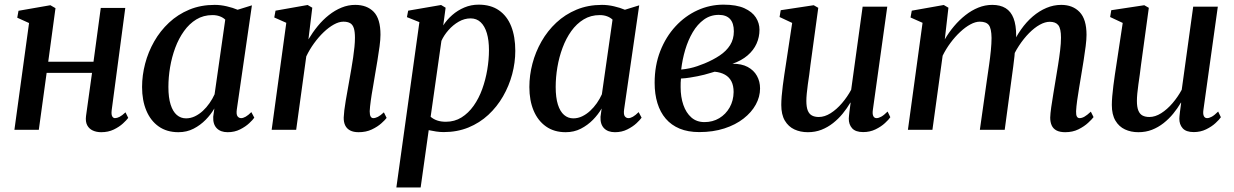

<svg xmlns="http://www.w3.org/2000/svg" viewBox="-20 -572 5436 846"><path d="M472 -85.5Q470 -67 474.5 -59.2Q479 -51.5 486.5 -51.5Q495.5 -51.5 506.5 -57Q517.5 -62.5 533 -77L545 -52.5Q538 -43 521.8 -28Q505.5 -13 481.2 -1.2Q457 10.5 426 10.5Q405 10.5 388.8 3Q372.5 -4.5 364.2 -20.2Q356 -36 359 -60.5L385.5 -251H185.5L151 0H43.5L108 -470.5L56 -494L61.5 -524.5L202 -549L224.5 -536L192.5 -300H392L424 -537H532Z M1023.5 -90Q1020.5 -68 1026.5 -59.8Q1032.5 -51.5 1042.5 -51.5Q1051.5 -51.5 1062.5 -57.8Q1073.5 -64 1087.5 -78L1100.5 -53.5Q1094.5 -44.5 1078.2 -29.2Q1062 -14 1037.8 -1.8Q1013.5 10.5 983 10.5Q952 10.5 935 -7Q918 -24.5 919.5 -57.5L924.5 -94Q909.5 -68 886.2 -44.2Q863 -20.5 833 -5Q803 10.5 766 10.5Q715 10.5 679.2 -14.8Q643.5 -40 624.8 -84.8Q606 -129.5 606 -188.5Q606 -240 619.5 -291.5Q633 -343 659.5 -389.5Q686 -436 724.8 -472.2Q763.5 -508.5 814 -529.5Q864.5 -550.5 926 -550.5Q952 -550.5 979 -544.2Q1006 -538 1027 -529L1090 -548.5ZM972.5 -485.5Q962.5 -495 948.2 -500.2Q934 -505.5 916 -505.5Q876.5 -505.5 845.2 -486.5Q814 -467.5 790.8 -435Q767.5 -402.5 752.2 -361.5Q737 -320.5 729.5 -276Q722 -231.5 722 -189Q722 -142 731.8 -111.2Q741.5 -80.5 759 -65.5Q776.5 -50.5 799.5 -50.5Q820 -50.5 838.8 -59.5Q857.5 -68.5 873.8 -83.5Q890 -98.5 903.2 -117.5Q916.5 -136.5 925.5 -156.5Z M1339 -398.5Q1357.5 -429.5 1380 -457Q1402.5 -484.5 1429 -505.5Q1455.5 -526.5 1484.8 -538.5Q1514 -550.5 1545 -550.5Q1597 -550.5 1626.8 -519.8Q1656.5 -489 1656.5 -419Q1656.5 -398.5 1652.5 -368.2Q1648.5 -338 1643 -305Q1637.5 -272 1632.5 -243Q1628.5 -216 1623 -186Q1617.5 -156 1613.8 -128.8Q1610 -101.5 1609 -82Q1609 -65.5 1613.2 -58.5Q1617.5 -51.5 1624.5 -51.5Q1634 -51.5 1645.2 -57.2Q1656.5 -63 1671.5 -77L1683.5 -52.5Q1677 -43.5 1660.2 -28.5Q1643.5 -13.5 1618.2 -1.5Q1593 10.5 1560 10.5Q1537.5 10.5 1522.8 2.8Q1508 -5 1501 -19.5Q1494 -34 1494.5 -54.5Q1495 -67 1497.2 -86.5Q1499.5 -106 1503.5 -129Q1507.5 -152 1511.8 -176Q1516 -200 1520 -222.5Q1524 -245 1528.2 -269.5Q1532.5 -294 1536 -318.2Q1539.5 -342.5 1541.8 -365Q1544 -387.5 1544 -406Q1544 -432.5 1539 -448Q1534 -463.5 1522.8 -470Q1511.5 -476.5 1493 -476.5Q1473.5 -476.5 1451 -464Q1428.5 -451.5 1406.2 -430.2Q1384 -409 1364 -381.5Q1344 -354 1329.5 -323.5L1285 0H1177L1241.5 -471.5L1188.5 -495L1194 -525L1335.5 -550L1356 -538Z M1726.5 254 1828 -474.5 1773 -496.5 1778.5 -525 1923.5 -550 1943.5 -538 1933 -460Q1949 -485 1972.8 -505.8Q1996.5 -526.5 2026 -539Q2055.5 -551.5 2089 -551.5Q2142.5 -551.5 2178.5 -526.5Q2214.5 -501.5 2232.5 -456Q2250.5 -410.5 2250.5 -348Q2250.5 -296.5 2236.8 -245Q2223 -193.5 2196.5 -147.5Q2170 -101.5 2131.8 -66Q2093.5 -30.5 2044 -10.2Q1994.5 10 1935 10Q1919 10 1902 7.5Q1885 5 1869 1.5L1833.5 254ZM1877.5 -57.5Q1889.5 -47 1906.2 -41.2Q1923 -35.5 1944.5 -35.5Q1983 -35.5 2013.5 -54.5Q2044 -73.5 2067 -106Q2090 -138.5 2104.8 -179.5Q2119.5 -220.5 2127 -264.8Q2134.5 -309 2134.5 -351Q2134.5 -394.5 2125.2 -425.8Q2116 -457 2098 -474Q2080 -491 2053.5 -491Q2026.5 -491 2001.2 -476.5Q1976 -462 1956 -439.2Q1936 -416.5 1925 -392Z M2730 -90Q2727 -68 2733 -59.8Q2739 -51.5 2749 -51.5Q2758 -51.5 2769 -57.8Q2780 -64 2794 -78L2807 -53.5Q2801 -44.5 2784.8 -29.2Q2768.5 -14 2744.2 -1.8Q2720 10.5 2689.5 10.5Q2658.5 10.5 2641.5 -7Q2624.5 -24.5 2626 -57.5L2631 -94Q2616 -68 2592.8 -44.2Q2569.5 -20.5 2539.5 -5Q2509.5 10.5 2472.5 10.5Q2421.5 10.5 2385.8 -14.8Q2350 -40 2331.2 -84.8Q2312.5 -129.5 2312.5 -188.5Q2312.5 -240 2326 -291.5Q2339.5 -343 2366 -389.5Q2392.5 -436 2431.2 -472.2Q2470 -508.5 2520.5 -529.5Q2571 -550.5 2632.5 -550.5Q2658.5 -550.5 2685.5 -544.2Q2712.5 -538 2733.5 -529L2796.5 -548.5ZM2679 -485.5Q2669 -495 2654.8 -500.2Q2640.5 -505.5 2622.5 -505.5Q2583 -505.5 2551.8 -486.5Q2520.5 -467.5 2497.2 -435Q2474 -402.5 2458.8 -361.5Q2443.5 -320.5 2436 -276Q2428.5 -231.5 2428.5 -189Q2428.5 -142 2438.2 -111.2Q2448 -80.5 2465.5 -65.5Q2483 -50.5 2506 -50.5Q2526.5 -50.5 2545.2 -59.5Q2564 -68.5 2580.2 -83.5Q2596.5 -98.5 2609.8 -117.5Q2623 -136.5 2632 -156.5Z M3061 10Q3011.5 10 2974.8 -5.2Q2938 -20.5 2913.5 -49Q2889 -77.5 2876.8 -117.5Q2864.5 -157.5 2864.5 -207Q2864.5 -283.5 2889.2 -346.8Q2914 -410 2956.5 -456Q2999 -502 3053.5 -526.8Q3108 -551.5 3168 -551.5Q3225 -551.5 3259.8 -535.8Q3294.5 -520 3310.5 -495Q3326.5 -470 3326.5 -441Q3326.5 -408.5 3313.5 -379.5Q3300.5 -350.5 3274 -327.8Q3247.5 -305 3207.5 -291Q3247.5 -291.5 3274.5 -277Q3301.5 -262.5 3315.2 -237.8Q3329 -213 3329 -182.5Q3329 -145.5 3310.2 -111.2Q3291.5 -77 3256.2 -49.5Q3221 -22 3171.5 -6Q3122 10 3061 10ZM3084 -34Q3120.5 -34 3149.2 -51.2Q3178 -68.5 3195 -98.5Q3212 -128.5 3212.5 -166.5Q3212.5 -194.5 3202.8 -213.5Q3193 -232.5 3174.2 -243Q3155.5 -253.5 3129 -256Q3121 -254 3109.2 -250.2Q3097.5 -246.5 3083.2 -242.8Q3069 -239 3053 -236Q3037 -233 3019 -230Q3001 -227 2980.5 -226Q2979.5 -217 2979.2 -207.8Q2979 -198.5 2979 -188Q2979 -144.5 2991 -109.8Q3003 -75 3026.2 -54.5Q3049.5 -34 3084 -34ZM2981.5 -265.5Q3001.5 -267.5 3019 -271.2Q3036.5 -275 3052.5 -280.5Q3068.5 -286 3084.5 -292.5Q3122 -308 3151.2 -327.5Q3180.5 -347 3197 -373.2Q3213.5 -399.5 3213.5 -434Q3213.5 -470 3196.8 -488.2Q3180 -506.5 3147 -506.5Q3110.5 -506.5 3081.8 -485.8Q3053 -465 3032.5 -430.2Q3012 -395.5 2999.2 -352.5Q2986.5 -309.5 2981.5 -265.5Z M3539.5 10.5Q3506.5 10.5 3480.2 -1.8Q3454 -14 3438.2 -40.5Q3422.5 -67 3422.5 -109.5Q3422.5 -125.5 3424.2 -147.5Q3426 -169.5 3429.2 -194.5Q3432.5 -219.5 3436 -243.5Q3439.5 -267.5 3442.5 -286L3470.5 -471L3415 -497L3420 -527L3565.5 -549L3585.5 -537.5L3551 -285.5Q3549 -265.5 3545.8 -243.5Q3542.5 -221.5 3539.5 -200Q3536.5 -178.5 3534.8 -159.8Q3533 -141 3533 -127.5Q3533 -100.5 3539.2 -85Q3545.5 -69.5 3557.8 -63Q3570 -56.5 3588 -56.5Q3613.5 -56.5 3640 -73.2Q3666.5 -90 3690 -117.5Q3713.5 -145 3730.5 -176.5L3781 -542.5H3889.5L3826 -87.5Q3823.5 -69.5 3828 -60.5Q3832.5 -51.5 3842 -51.5Q3851.5 -51.5 3863.2 -58Q3875 -64.5 3891 -80.5L3903 -55.5Q3896.5 -45.5 3879.5 -29.8Q3862.5 -14 3837.8 -2Q3813 10 3783.5 10Q3749.5 10 3734.5 -7Q3719.5 -24 3720 -50Q3720 -53 3720.8 -60.8Q3721.5 -68.5 3722.8 -79Q3724 -89.5 3725.5 -100.2Q3727 -111 3728 -119L3727 -120Q3712 -94.5 3693 -71.2Q3674 -48 3650.5 -29.5Q3627 -11 3599.5 -0.2Q3572 10.5 3539.5 10.5Z M4159 -538 4143 -398.5Q4160.5 -429 4183.8 -456.5Q4207 -484 4234 -505.2Q4261 -526.5 4290.8 -538.5Q4320.5 -550.5 4352 -550.5Q4387.5 -550.5 4411 -536Q4434.5 -521.5 4446 -491.5Q4457.5 -461.5 4457.5 -415Q4457.5 -408.5 4456.8 -399.2Q4456 -390 4454.8 -379.2Q4453.5 -368.5 4452 -357L4437 -367Q4455 -408 4478.8 -441.8Q4502.5 -475.5 4531 -499.8Q4559.5 -524 4591 -537.2Q4622.5 -550.5 4656 -550.5Q4707 -550.5 4737.2 -518.8Q4767.5 -487 4767.5 -418.5Q4767.5 -398.5 4763.8 -368.8Q4760 -339 4754.8 -306Q4749.5 -273 4744.5 -243Q4740 -215.5 4735 -185.8Q4730 -156 4726.2 -129Q4722.5 -102 4721.5 -82Q4721 -65.5 4725 -58.5Q4729 -51.5 4737 -51.5Q4747 -51.5 4758.5 -58Q4770 -64.5 4786.5 -80L4798.5 -56Q4791.5 -46.5 4774.5 -30.8Q4757.5 -15 4732 -2.2Q4706.5 10.5 4673.5 10.5Q4650 10.5 4635.2 2.8Q4620.5 -5 4614 -19.5Q4607.5 -34 4607.5 -54Q4608 -71.5 4612 -99.8Q4616 -128 4621.5 -160.5Q4627 -193 4632 -224Q4637 -253.5 4642.2 -286.2Q4647.5 -319 4651.2 -350.2Q4655 -381.5 4655 -406Q4655 -446 4643.2 -461Q4631.5 -476 4605.5 -476Q4585 -476 4561.5 -463Q4538 -450 4514.2 -426Q4490.5 -402 4469.5 -370Q4448.5 -338 4433.5 -299.5L4453.5 -367.5Q4452.5 -347 4450 -324Q4447.5 -301 4444.5 -278.2Q4441.5 -255.5 4438.5 -234L4407 0H4297.5L4329 -222.5Q4333.5 -253 4338.2 -286Q4343 -319 4346 -350.2Q4349 -381.5 4349 -405Q4348.5 -446.5 4337 -461.5Q4325.5 -476.5 4297 -476.5Q4278 -476.5 4255.8 -464.5Q4233.5 -452.5 4210.8 -431.2Q4188 -410 4168 -383Q4148 -356 4133.5 -326.5L4088.5 0H3980.5L4045 -471.5L3992 -495L3997.5 -525L4138.5 -550Z M4996 10.5Q4963 10.5 4936.8 -1.8Q4910.5 -14 4894.8 -40.5Q4879 -67 4879 -109.5Q4879 -125.5 4880.8 -147.5Q4882.5 -169.5 4885.8 -194.5Q4889 -219.5 4892.5 -243.5Q4896 -267.5 4899 -286L4927 -471L4871.5 -497L4876.5 -527L5022 -549L5042 -537.5L5007.5 -285.5Q5005.5 -265.5 5002.2 -243.5Q4999 -221.5 4996 -200Q4993 -178.5 4991.2 -159.8Q4989.5 -141 4989.5 -127.5Q4989.5 -100.5 4995.8 -85Q5002 -69.5 5014.2 -63Q5026.5 -56.5 5044.5 -56.5Q5070 -56.5 5096.5 -73.2Q5123 -90 5146.5 -117.5Q5170 -145 5187 -176.5L5237.5 -542.5H5346L5282.5 -87.5Q5280 -69.5 5284.5 -60.5Q5289 -51.5 5298.5 -51.5Q5308 -51.5 5319.8 -58Q5331.5 -64.5 5347.5 -80.5L5359.5 -55.5Q5353 -45.5 5336 -29.8Q5319 -14 5294.2 -2Q5269.5 10 5240 10Q5206 10 5191 -7Q5176 -24 5176.5 -50Q5176.5 -53 5177.2 -60.8Q5178 -68.5 5179.2 -79Q5180.5 -89.5 5182 -100.2Q5183.5 -111 5184.5 -119L5183.5 -120Q5168.5 -94.5 5149.5 -71.2Q5130.5 -48 5107 -29.5Q5083.5 -11 5056 -0.2Q5028.5 10.5 4996 10.5Z"/></svg>

Font: Merriweather 60pt Medium
Style: Italic
Weight: 500
Italic angle: -7.8°
Version: Version 2.101